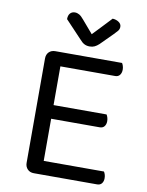

<svg xmlns="http://www.w3.org/2000/svg" viewBox="-90 -878 721 942"><g transform="rotate(10 271.0 -407.0)"><path d="M101 -366H182V-8Q178 -7 167 -3.5Q156 0 145 0Q125 0 113 -12.5Q101 -25 101 -44ZM182 -248 101 -249V-564Q101 -584 113 -596Q125 -608 145 -608Q156 -608 167 -605Q178 -602 182 -600ZM145 -278V-346H446Q449 -342 452 -333Q455 -324 455 -314Q455 -298 447 -288Q439 -278 424 -278ZM145 0V-68H482Q485 -64 488 -55.5Q491 -47 491 -36Q491 -20 483 -10Q475 0 460 0ZM145 -539V-608H477Q480 -604 483 -595Q486 -586 486 -576Q486 -560 478 -549.5Q470 -539 455 -539ZM306 -721Q323 -739 346 -763Q369 -787 394 -814Q412 -813 425 -804Q438 -795 438 -781Q438 -769 430.5 -760Q423 -751 412 -740L352 -680Q341 -670 330.5 -665Q320 -660 306 -660Q291 -660 279.5 -666Q268 -672 257 -685L174 -773Q174 -792 183 -802Q192 -812 207 -812Q218 -812 228.5 -806Q239 -800 252 -784Z"/></g></svg>

Font: Baloo Tamma 2
Style: Regular
Weight: 400
Designer: Divya Kowshik, Shuchita Grover and Ek Type
Foundry: Ek Type
Version: Version 1.700